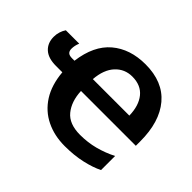

<svg xmlns="http://www.w3.org/2000/svg" viewBox="-170 -948 1197 1197"><g transform="rotate(45 429.0 -349.5)"><path d="M507.8 -707.5Q661.6 -707.5 742.7 -611.6Q823.7 -515.6 823.7 -344.2V-305.2H340.3Q344.2 -216.3 388.7 -161.9Q433.1 -107.4 529.3 -107.4Q597.2 -107.4 658.4 -123.5Q719.7 -139.6 777.3 -168.9V-44.9Q731.4 -21.5 662.8 -5.9Q594.2 9.8 511.2 9.8Q419.4 9.8 346.7 -25.9Q273.9 -61.5 229.2 -131.6Q184.6 -201.7 175.8 -305.2H119.6Q50.8 -305.2 15.9 -337.4Q-19 -369.6 -19 -423.8Q-19 -447.3 -12.2 -468.3Q-5.4 -489.3 5.9 -505.9H124Q117.7 -491.2 114.7 -476.8Q111.8 -462.4 111.8 -449.7Q111.8 -430.2 122.1 -419.9Q132.3 -409.7 157.7 -409.7H178.2Q197.8 -560.1 284.9 -633.8Q372.1 -707.5 507.8 -707.5ZM503.4 -595.2Q436.5 -595.2 391.8 -547.1Q347.2 -499 340.3 -409.7H662.1Q660.2 -495.6 619.9 -545.4Q579.6 -595.2 503.4 -595.2Z"/></g></svg>

Font: Lunasima
Style: Bold
Weight: 700
Designer: The DocRepair Project, Monotype Design Team
Foundry: Google
Version: Version 2.009